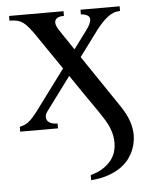

<svg xmlns="http://www.w3.org/2000/svg" viewBox="-49 -488 574 739"><g transform="rotate(-5 237.5 -118.5)"><path d="M451.7 50.8Q451.7 59.6 449.7 74Q447.8 88.4 441.7 104.7Q435.5 121.1 423.8 138.2Q412.1 155.3 392.3 170.2Q372.6 185.1 343.5 195.8Q314.5 206.5 273.4 210V190.4Q304.7 181.6 324.7 167.7Q344.7 153.8 356 137.9Q367.2 122.1 371.3 105.7Q375.5 89.4 375.5 74.7Q375.5 59.1 372.6 44.7Q369.6 30.3 363.8 15.9Q357.9 1.5 348.9 -13.7Q339.8 -28.8 328.1 -45.9Q323.7 -52.2 311 -70.8Q299.8 -86.4 279.3 -116.5Q258.8 -146.5 224.1 -197.3L128.9 -68.8Q120.6 -57.6 120.6 -46.4Q120.6 -34.7 131.1 -26.9Q141.6 -19 163.6 -18.6V0H17.6V-18.6Q26.4 -20.5 34.4 -23.7Q42.5 -26.9 50.5 -32.7Q58.6 -38.6 67.4 -48.1Q76.2 -57.6 87.4 -72.3L203.1 -228L115.7 -356Q100.6 -378.4 89.1 -392.8Q77.6 -407.2 66.4 -415.3Q55.2 -423.3 42.7 -426.3Q30.3 -429.2 13.7 -429.2V-447.3H224.1V-429.2Q205.1 -429.2 196.8 -422.9Q188.5 -416.5 188.5 -406.7Q188.5 -399.9 191.7 -392.3Q194.8 -384.8 200.2 -376.5L253.4 -297.4L304.2 -365.7Q323.7 -391.6 323.7 -406.7Q323.7 -426.8 289.6 -429.2V-447.3H440.9V-429.2Q415 -429.2 392.3 -411.1Q369.6 -393.1 348.1 -364.7L274.4 -265.6L409.7 -65.4Q432.6 -31.7 442.1 -3.7Q451.7 24.4 451.7 50.8Z"/></g></svg>

Font: Doulos SIL CyrE
Style: Regular
Weight: 400
Designer: Walt Agee, Victor Gaultney, Peter Martin, Debbi Hosken, Becca Hirsbrunner
Foundry: SIL International
Version: Version 5.000